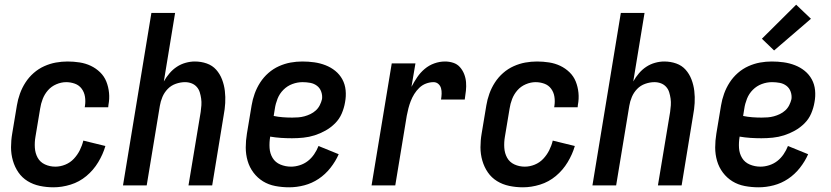

<svg xmlns="http://www.w3.org/2000/svg" viewBox="-20 -790 3540 818"><path d="M208 8Q178 8 149.5 2Q121 -4 97.5 -18.5Q74 -33 58.5 -55.5Q43 -78 35 -105.5Q27 -133 27 -162.5Q27 -192 32 -221L52 -341Q56 -366 65 -391Q74 -416 88.5 -438.5Q103 -461 123.5 -479Q144 -497 168.5 -508Q193 -519 218 -523.5Q243 -528 268 -528Q294 -528 319.5 -524Q345 -520 367 -509.5Q389 -499 406.5 -482Q424 -465 433 -442.5Q442 -420 444.5 -394.5Q447 -369 442 -343L441 -333H341L342 -339Q345 -359 342 -378Q339 -397 328 -412Q317 -427 299 -433.5Q281 -440 262 -440Q241 -440 220 -431Q199 -422 184.5 -405.5Q170 -389 162 -368.5Q154 -348 151 -327L131 -207Q127 -184 128.5 -160.5Q130 -137 140.5 -118Q151 -99 171.5 -89.5Q192 -80 216 -80Q237 -80 258 -88.5Q279 -97 294.5 -113.5Q310 -130 320 -150Q330 -170 335 -191L429 -168Q419 -133 398.5 -99Q378 -65 348 -40Q318 -15 281 -3.5Q244 8 208 8Z M504 0 625 -735H726L678 -443Q688 -461 702 -477.5Q716 -494 733.5 -505.5Q751 -517 771 -522.5Q791 -528 810 -528Q837 -528 861 -519.5Q885 -511 901 -493Q917 -475 926 -451.5Q935 -428 938 -402.5Q941 -377 939.5 -351Q938 -325 933 -299L884 0H783L835 -313Q837 -327 838 -341.5Q839 -356 837 -370Q835 -384 831 -397Q827 -410 818 -420Q809 -430 796 -435Q783 -440 768 -440Q749 -440 729 -433Q709 -426 694.5 -411Q680 -396 672 -377Q664 -358 661 -339L605 0Z M1212 8Q1182 8 1153 2.5Q1124 -3 1100.5 -17.5Q1077 -32 1060 -54.5Q1043 -77 1035 -104.5Q1027 -132 1027 -161.5Q1027 -191 1032 -221L1052 -341Q1056 -366 1065 -391Q1074 -416 1088.5 -438.5Q1103 -461 1123.5 -479Q1144 -497 1168.5 -508Q1193 -519 1218 -523.5Q1243 -528 1268 -528Q1294 -528 1319 -524.5Q1344 -521 1367 -512Q1390 -503 1408.5 -488Q1427 -473 1438.5 -452Q1450 -431 1452.5 -405.5Q1455 -380 1450 -354Q1446 -330 1436 -306.5Q1426 -283 1407.5 -264.5Q1389 -246 1366.5 -233.5Q1344 -221 1320.5 -213.5Q1297 -206 1272.5 -203.5Q1248 -201 1224 -201Q1201 -201 1177.5 -202.5Q1154 -204 1131 -208V-207Q1127 -183 1128.5 -159.5Q1130 -136 1141.5 -117Q1153 -98 1174.5 -89Q1196 -80 1220 -80Q1238 -80 1257 -86Q1276 -92 1291.5 -104Q1307 -116 1318.5 -133Q1330 -150 1337 -168L1423 -133Q1410 -103 1388 -75Q1366 -47 1337.5 -28Q1309 -9 1276.5 -0.5Q1244 8 1212 8ZM1225 -289Q1238 -289 1251 -290Q1264 -291 1277 -294.5Q1290 -298 1302.5 -304Q1315 -310 1325.5 -319.5Q1336 -329 1342.5 -342Q1349 -355 1352 -368Q1354 -384 1348.5 -399.5Q1343 -415 1330.5 -424.5Q1318 -434 1302 -437Q1286 -440 1269 -440Q1247 -440 1225.5 -432Q1204 -424 1187.5 -407.5Q1171 -391 1162.5 -369.5Q1154 -348 1151 -327L1146 -296Q1165 -292 1185 -290.5Q1205 -289 1225 -289Z M1563 0 1649 -520H1750L1733 -420Q1744 -441 1757.5 -461Q1771 -481 1789.5 -496.5Q1808 -512 1830.5 -520Q1853 -528 1876 -528Q1894 -528 1911 -522.5Q1928 -517 1939.5 -504Q1951 -491 1957.5 -474.5Q1964 -458 1965.5 -440Q1967 -422 1965 -403.5Q1963 -385 1960 -366H1859Q1861 -378 1861.5 -390.5Q1862 -403 1859 -414Q1856 -425 1847.5 -432.5Q1839 -440 1827 -440Q1811 -440 1795 -434Q1779 -428 1766.5 -416Q1754 -404 1745 -389.5Q1736 -375 1730 -359.5Q1724 -344 1720 -328.5Q1716 -313 1713 -297L1664 0Z M2208 8Q2178 8 2149.5 2Q2121 -4 2097.5 -18.5Q2074 -33 2058.5 -55.5Q2043 -78 2035 -105.5Q2027 -133 2027 -162.5Q2027 -192 2032 -221L2052 -341Q2056 -366 2065 -391Q2074 -416 2088.5 -438.5Q2103 -461 2123.5 -479Q2144 -497 2168.5 -508Q2193 -519 2218 -523.5Q2243 -528 2268 -528Q2294 -528 2319.5 -524Q2345 -520 2367 -509.5Q2389 -499 2406.5 -482Q2424 -465 2433 -442.5Q2442 -420 2444.5 -394.5Q2447 -369 2442 -343L2441 -333H2341L2342 -339Q2345 -359 2342 -378Q2339 -397 2328 -412Q2317 -427 2299 -433.5Q2281 -440 2262 -440Q2241 -440 2220 -431Q2199 -422 2184.5 -405.5Q2170 -389 2162 -368.5Q2154 -348 2151 -327L2131 -207Q2127 -184 2128.5 -160.5Q2130 -137 2140.5 -118Q2151 -99 2171.5 -89.5Q2192 -80 2216 -80Q2237 -80 2258 -88.5Q2279 -97 2294.5 -113.5Q2310 -130 2320 -150Q2330 -170 2335 -191L2429 -168Q2419 -133 2398.5 -99Q2378 -65 2348 -40Q2318 -15 2281 -3.5Q2244 8 2208 8Z M2504 0 2625 -735H2726L2678 -443Q2688 -461 2702 -477.5Q2716 -494 2733.5 -505.5Q2751 -517 2771 -522.5Q2791 -528 2810 -528Q2837 -528 2861 -519.5Q2885 -511 2901 -493Q2917 -475 2926 -451.5Q2935 -428 2938 -402.5Q2941 -377 2939.5 -351Q2938 -325 2933 -299L2884 0H2783L2835 -313Q2837 -327 2838 -341.5Q2839 -356 2837 -370Q2835 -384 2831 -397Q2827 -410 2818 -420Q2809 -430 2796 -435Q2783 -440 2768 -440Q2749 -440 2729 -433Q2709 -426 2694.5 -411Q2680 -396 2672 -377Q2664 -358 2661 -339L2605 0Z M3212 8Q3182 8 3153 2.5Q3124 -3 3100.5 -17.5Q3077 -32 3060 -54.5Q3043 -77 3035 -104.5Q3027 -132 3027 -161.5Q3027 -191 3032 -221L3052 -341Q3056 -366 3065 -391Q3074 -416 3088.5 -438.5Q3103 -461 3123.5 -479Q3144 -497 3168.5 -508Q3193 -519 3218 -523.5Q3243 -528 3268 -528Q3294 -528 3319 -524.5Q3344 -521 3367 -512Q3390 -503 3408.5 -488Q3427 -473 3438.5 -452Q3450 -431 3452.5 -405.5Q3455 -380 3450 -354Q3446 -330 3436 -306.5Q3426 -283 3407.5 -264.5Q3389 -246 3366.5 -233.5Q3344 -221 3320.5 -213.5Q3297 -206 3272.5 -203.5Q3248 -201 3224 -201Q3201 -201 3177.5 -202.5Q3154 -204 3131 -208V-207Q3127 -183 3128.5 -159.5Q3130 -136 3141.5 -117Q3153 -98 3174.5 -89Q3196 -80 3220 -80Q3238 -80 3257 -86Q3276 -92 3291.5 -104Q3307 -116 3318.5 -133Q3330 -150 3337 -168L3423 -133Q3410 -103 3388 -75Q3366 -47 3337.5 -28Q3309 -9 3276.5 -0.5Q3244 8 3212 8ZM3225 -289Q3238 -289 3251 -290Q3264 -291 3277 -294.5Q3290 -298 3302.5 -304Q3315 -310 3325.5 -319.5Q3336 -329 3342.5 -342Q3349 -355 3352 -368Q3354 -384 3348.5 -399.5Q3343 -415 3330.5 -424.5Q3318 -434 3302 -437Q3286 -440 3269 -440Q3247 -440 3225.5 -432Q3204 -424 3187.5 -407.5Q3171 -391 3162.5 -369.5Q3154 -348 3151 -327L3146 -296Q3165 -292 3185 -290.5Q3205 -289 3225 -289ZM3278 -575 3226 -625 3372 -770 3435 -710Z"/></svg>

Font: Iosevka Semibold
Style: Italic
Weight: 600
Italic angle: -9°
Monospace: yes
Designer: Belleve Invis
Foundry: Belleve Invis
Version: Version 32.5.0; ttfautohint (v1.8.4)